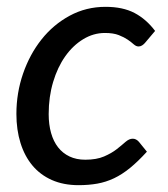

<svg xmlns="http://www.w3.org/2000/svg" viewBox="-20 -535 493 562"><path d="M410 -91Q384 -62.5 360.8 -43.5Q337.5 -24.5 313.8 -13.2Q290 -2 264.8 2.5Q239.5 7 210 7Q166 7 132 -8Q98 -23 75 -50.5Q52 -78 40 -116.5Q28 -155 28 -201.5Q28 -263 47.5 -319.5Q67 -376 101.5 -419.5Q136 -463 184 -489Q232 -515 289 -515Q339.5 -515 373.8 -497Q408 -479 434 -444.5L404 -409Q400.5 -405 395.8 -402Q391 -399 385.5 -399Q378.5 -399 371.5 -405.2Q364.5 -411.5 354 -418.8Q343.5 -426 327.8 -432.2Q312 -438.5 287 -438.5Q253.5 -438.5 223.5 -420.2Q193.5 -402 171 -370.2Q148.5 -338.5 135.5 -295Q122.5 -251.5 122.5 -201Q122.5 -170.5 129.5 -145.8Q136.5 -121 150 -103.8Q163.5 -86.5 183.5 -77Q203.5 -67.5 229.5 -67.5Q262.5 -67.5 284.5 -77Q306.5 -86.5 321.5 -98.2Q336.5 -110 347.2 -119.5Q358 -129 368.5 -129Q378.5 -129 386.5 -120L410 -91Z"/></svg>

Font: Lato Medium
Style: Italic
Weight: 500
Italic angle: -7°
Designer: Lukasz Dziedzic
Foundry: tyPoland Lukasz Dziedzic
Version: Version 2.006; 2014-01-15